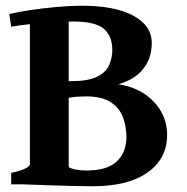

<svg xmlns="http://www.w3.org/2000/svg" viewBox="-20 -650 658 677"><path d="M569.3 -173.8Q569.3 -90.8 500.5 -42Q431.6 6.8 307.1 6.8Q273.4 6.8 229.5 5.6Q185.5 4.4 141.1 2.9Q96.7 1.5 60.1 0L217.3 -62.5Q232.4 -54.7 248.5 -51.8Q264.6 -48.8 286.6 -48.8Q356.9 -48.8 391.4 -80.6Q425.8 -112.3 425.8 -167Q425.8 -203.1 413.8 -235.8Q401.9 -268.6 370.8 -289.3Q339.8 -310.1 283.2 -310.1Q251 -310.1 231.4 -306.6Q211.9 -303.2 195.8 -298.8L190.9 -363.8H229Q291 -363.8 322.5 -379.6Q354 -395.5 365 -420.9Q376 -446.3 376 -474.1Q376 -522.9 345.9 -548.6Q315.9 -574.2 235.8 -574.2Q210.4 -574.2 169.9 -571.8Q129.4 -569.3 88.4 -565.2Q47.4 -561 19.5 -555.7L12.7 -600.6Q43 -607.9 87.4 -614.5Q131.8 -621.1 179.9 -625.5Q228 -629.9 268.1 -629.9Q384.8 -629.9 450 -594.7Q515.1 -559.6 515.1 -498Q515.1 -445.8 485.8 -408Q456.5 -370.1 397.9 -353Q475.1 -340.8 522.2 -291.3Q569.3 -241.7 569.3 -173.8ZM19.5 0V-40.5Q52.7 -47.4 69.1 -55.7Q85.4 -64 85.4 -70.3V-590.8L222.2 -601.1V-65.4Q222.2 -59.6 232.4 -51Q242.7 -42.5 278.3 -35.6V0Z"/></svg>

Font: Gentium Book Plus
Style: Bold
Weight: 700
Designer: Victor Gaultney, Annie Olsen, Iska Routamaa, Becca Hirsbrunner
Foundry: SIL International
Version: Version 6.101